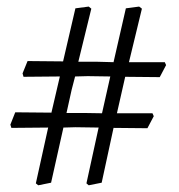

<svg xmlns="http://www.w3.org/2000/svg" viewBox="-20 -593 538 578"><path d="M180.2 -252.9H231.9L287.1 -252L312 -362.8L244.1 -363.8L206.1 -362.8L195.8 -323.2ZM47.9 -372.1 63 -409.2 169.9 -408.2 207 -567.9 247.1 -573.2 254.9 -566.9 215.8 -407.2H269L321.8 -405.8L358.9 -567.9L398.9 -573.2L407.2 -566.9L368.2 -405.8H476.1L480 -397L460.9 -360.8L356.9 -361.8L332 -252H439L442.9 -243.2L423.8 -207L321.8 -208L286.1 -43L247.1 -35.2L240.2 -41L276.9 -209L207 -210L170.9 -209L133.8 -43L95.2 -35.2L87.9 -41L125 -209L14.2 -208L11.2 -217.8L25.9 -254.9L134.8 -253.9L160.2 -362.8L50.8 -361.8Z"/></svg>

Font: Alegreya-Regular
Style: Regular
Weight: 400
Designer: Juan Pablo del Peral
Foundry: Juan Pablo del Peral
Version: Version 1.003